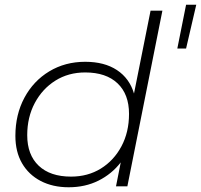

<svg xmlns="http://www.w3.org/2000/svg" viewBox="-20 -787 849 811"><path d="M270 4Q203 4 152 -22.5Q101 -49 73 -97.5Q45 -146 45 -213Q45 -303 83 -374Q121 -445 188 -485.5Q255 -526 340 -526Q421 -526 474 -491Q527 -456 546 -392L616 -742H666L518 0H470L490 -101Q452 -52 396 -24Q340 4 270 4ZM280 -41Q351 -41 406 -75Q461 -109 493 -169Q525 -229 525 -306Q525 -389 476.5 -435Q428 -481 340 -481Q269 -481 214 -446.5Q159 -412 127 -352Q95 -292 95 -216Q95 -133 143.5 -87Q192 -41 280 -41ZM729 -582 766 -767H809L766 -582Z"/></svg>

Font: Montserrat Light
Style: Italic
Weight: 300
Italic angle: -11.3°
Designer: Julieta Ulanovsky
Foundry: Julieta Ulanovsky
Version: Version 9.000; ttfautohint (v1.8.4.7-5d5b)